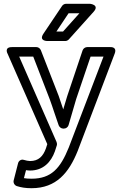

<svg xmlns="http://www.w3.org/2000/svg" viewBox="-20 -764 650 1011"><path d="M117 132C124 133 131 134 138 134C208 134 249 89 269 33L279 2C281 -4 280 -11 278 -16L81 -466H155L242 -241C258 -198 272 -151 289 -104C293 -94 303 -87 312 -87H317C328 -87 338 -95 341 -105C354 -150 368 -199 381 -242L457 -466H525L342 13C298 122 250 177 146 177C130 177 116 176 106 174ZM106 78C91 73 78 83 75 96L52 186C49 198 56 212 69 216C91 223 114 227 146 227C277 227 343 145 389 31L584 -482C598 -519 561 -516 561 -516H439C430 -516 419 -510 415 -499L334 -258C327 -235 320 -213 313 -188C305 -211 297 -236 289 -259L195 -500C191 -509 182 -516 172 -516H43C0 -516 20 -481 20 -481L229 -5L222 17C207 59 183 84 138 84C130 84 115 81 106 78ZM398 -694 312 -598H277L341 -694ZM473 -702C506 -739 454 -744 454 -744H328C320 -744 312 -740 307 -733L209 -587C182 -547 230 -548 230 -548H324C330 -548 337 -551 342 -556Z"/></svg>

Font: Falling Sky
Style: ExtOu
Weight: 400
Designer: Paul D. Hunt
Foundry: Adobe Systems Incorporated
Version: Version 1.02